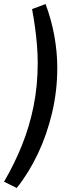

<svg xmlns="http://www.w3.org/2000/svg" viewBox="-50 -739 396 952"><path d="M33 193 -30 162Q21 75 58.5 -18Q96 -111 116.5 -212.5Q137 -314 137 -427Q137 -470 133.5 -513Q130 -556 124 -601Q118 -646 109 -694L176 -719Q205 -641 219.5 -561Q234 -481 234 -402Q234 -289 208.5 -180.5Q183 -72 138 23Q93 118 33 193Z"/></svg>

Font: Nunito Sans 12pt ExtraLight 12pt Medium
Style: Italic
Weight: 500
Italic angle: -9°
Version: Version 3.101;gftools[0.9.27]